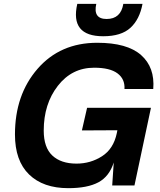

<svg xmlns="http://www.w3.org/2000/svg" viewBox="-20 -967 835 1001"><path d="M208 -286Q208 -198 253 -156Q298 -114 379 -114Q452 -114 512 -152.5Q572 -191 589 -273L592 -288L407 -287L434 -405H767L681 0H565L573 -120Q550 -47 493 -16.5Q436 14 336 14Q205 14 131.5 -57.5Q58 -129 58 -266Q58 -473 176 -608.5Q294 -744 487 -744Q643 -744 715.5 -680Q788 -616 779 -503H629Q632 -555 592.5 -584.5Q553 -614 471 -614Q355 -614 281.5 -519.5Q208 -425 208 -286ZM383 -947H482Q464 -868 536 -868Q610 -868 623 -947H723Q708 -866 660 -822Q612 -778 518 -778Q344 -778 383 -947Z"/></svg>

Font: Nacelle Bold
Style: Italic
Weight: 700
Italic angle: -12°
Designer: Sora Sagano
Foundry: Sora Sagano
Version: Version 1.000;FEAKit 1.0